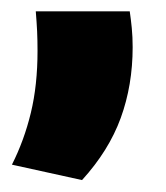

<svg xmlns="http://www.w3.org/2000/svg" viewBox="-20 -192 285 330"><path d="M41.5 -172.5H203Q205 -159 206.5 -143.8Q208 -128.5 208 -111Q208 -45.5 187.5 10.8Q167 67 121 117.5L0.5 91Q21.5 49.5 33 2Q44.5 -45.5 44.5 -104.5Q44.5 -122.5 43.8 -138.2Q43 -154 41.5 -172.5Z"/></svg>

Font: Anek Kannada Medium ExtraBold
Style: Regular
Weight: 800
Version: Version 1.003